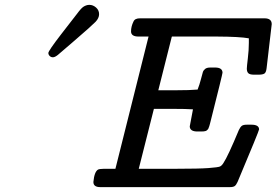

<svg xmlns="http://www.w3.org/2000/svg" viewBox="-20 -767 1134 787"><path d="M178.2 -549.8Q178.2 -558.6 231 -627Q265.1 -670.9 290 -703.1Q291 -704.1 296.1 -710.9Q301.3 -717.8 303.7 -720.9Q306.2 -724.1 311.5 -730Q316.9 -735.8 321.5 -739Q326.2 -742.2 332.5 -744.6Q338.9 -747.1 346.2 -747.1Q361.3 -747.1 373.8 -736.1Q386.2 -725.1 386.2 -709Q386.2 -692.9 371.6 -677.5Q356.9 -662.1 286.1 -601.1Q244.1 -564.9 217.3 -542Q205.1 -532.2 197 -532.2Q189 -532.2 183.6 -537.6Q178.2 -543 178.2 -549.8ZM362.8 -21Q366.7 -63 381.8 -71.8Q386.7 -74.7 406.7 -75.2H453.1L588.9 -617.2H547.9Q517.1 -617.2 517.1 -638.2Q517.1 -658.2 526.9 -678.2Q532.7 -692.4 554.7 -691.9H1064Q1093.8 -691.9 1093.8 -668Q1093.8 -668 1072.8 -487.8Q1070.8 -469.7 1063.5 -465.3Q1056.2 -460.9 1040 -460.9H1021Q1003.9 -460.9 997.8 -467Q991.7 -473.1 991.7 -485.8Q991.7 -492.7 995.8 -527.3Q1000 -562 1000 -590.8V-609.9Q963.9 -616.7 869.1 -617.2H685.1L684.1 -616.2L628.9 -397H698.7Q759.8 -397 790 -399.9Q797.9 -419.9 803.5 -441.9Q809.1 -463.9 811.5 -471.4Q814 -479 821 -484.6Q828.1 -490.2 841.8 -490.2H861.8Q891.6 -490.2 892.1 -469.2Q892.1 -463.4 842.8 -268.1Q841.8 -265.1 840.3 -258.5Q838.9 -252 837.9 -250Q836.9 -248 835.4 -243.4Q834 -238.8 832.5 -237.3Q831.1 -235.8 828.6 -233.4Q826.2 -231 823 -230Q819.8 -229 815.4 -228.5Q811 -228 804.7 -228H789.1Q758.3 -228 757.8 -249Q757.8 -250 771 -318.8Q743.2 -320.8 686 -320.8H610.8L548.8 -75.2H705.1Q794.9 -75.2 834.5 -78.1Q874 -81.1 881.6 -84.5Q889.2 -87.9 896 -99.1Q914.1 -126 959 -233.9Q964.8 -246.1 970.9 -251Q977.1 -255.9 991.7 -255.9H1010.7Q1041.5 -255.9 1042 -236.8Q1042 -231 954.1 -22Q948.2 -8.8 942.1 -4.4Q936 0 921.9 0H391.1Q362.8 0 362.8 -21Z"/></svg>

Font: CMU Concrete
Style: BoldItalic
Weight: 700
Italic angle: -14.04°
Version: Version 0.7.0